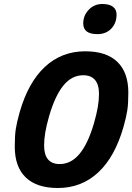

<svg xmlns="http://www.w3.org/2000/svg" viewBox="-20 -927 663 962"><path d="M78 -363Q121 -514 205 -592Q289 -670 407 -670Q513 -670 568 -617Q623 -564 623 -463Q623 -408 618 -375Q613 -342 599 -292Q556 -141 472 -63Q388 15 270 15Q164 15 109 -38Q54 -91 54 -192Q54 -247 59 -280Q64 -313 78 -363ZM201 -198Q201 -152 220.5 -128.5Q240 -105 279 -105Q336 -105 378.5 -156Q421 -207 451 -310Q464 -356 470 -390.5Q476 -425 476 -457Q476 -503 456 -526.5Q436 -550 397 -550Q340 -550 298 -499Q256 -448 226 -345Q213 -299 207 -264.5Q201 -230 201 -198ZM564 -854Q564 -811 537.5 -783.5Q511 -756 468 -756Q432 -756 414.5 -769.5Q397 -783 397 -810Q397 -849 424.5 -878Q452 -907 493 -907Q527 -907 545.5 -893.5Q564 -880 564 -854Z"/></svg>

Font: Intel One Mono
Style: Bold Italic
Weight: 700
Italic angle: -16°
Monospace: yes
Designer: Fred Shallcrass
Foundry: Frere-Jones Type LLC
Version: Version 1.400;hotconv 1.1.0;makeotfexe 2.6.0;FJTRelease1.4